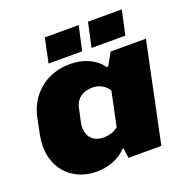

<svg xmlns="http://www.w3.org/2000/svg" viewBox="-131 -853 966 987"><g transform="rotate(-20 352.0 -359.0)"><path d="M234 11Q180 11 136 -9Q92 -29 62.5 -65.5Q33 -102 22 -152Q11 -202 22 -263L38 -342Q51 -413 88 -460.5Q125 -508 177.5 -532Q230 -556 292 -556Q349 -556 394.5 -534.5Q440 -513 464 -477H473L511 -545H704L590 0H410L403 -54H397Q371 -24 327 -6.5Q283 11 234 11ZM327 -142Q352 -142 372 -149Q392 -156 407 -169L446 -355Q433 -378 409.5 -390.5Q386 -403 359 -403Q331 -403 309.5 -393.5Q288 -384 274.5 -365.5Q261 -347 257 -321L243 -256Q236 -222 244 -196.5Q252 -171 273 -156.5Q294 -142 327 -142ZM190 -596 218 -729H403L374 -596ZM425 -596 454 -729H639L610 -596Z"/></g></svg>

Font: Hubot Sans Condensed ExtraLight Black
Style: Italic
Weight: 900
Italic angle: -12.0243°
Version: Version 2.000